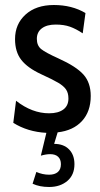

<svg xmlns="http://www.w3.org/2000/svg" viewBox="-20 -520 400 766"><path d="M210 8 196 54Q234 54 255.5 76Q277 98 277 135Q277 178 248.5 202Q220 226 176 226Q138 226 110 213L125 166Q150 177 176 177Q198 177 210.5 166.5Q223 156 223 135Q223 116 212 105.5Q201 95 180 95Q164 95 143 101L165 10Q90 6 33 -30L44 -118Q108 -68 176 -68Q212 -68 232.5 -83Q253 -98 253 -127Q253 -149 243.5 -163Q234 -177 212 -190Q190 -203 144 -224Q90 -249 65 -281Q40 -313 40 -364Q40 -424 82 -462Q124 -500 195 -500Q267 -500 321 -468L310 -387Q283 -405 259 -413.5Q235 -422 202 -422Q167 -422 147 -407Q127 -392 127 -365Q127 -338 144.5 -324Q162 -310 213 -287Q284 -255 313 -222.5Q342 -190 342 -137Q342 -75 307 -37Q272 1 210 8Z"/></svg>

Font: Cabin Condensed
Style: Regular
Weight: 400
Width: 3
Version: Version 2.001